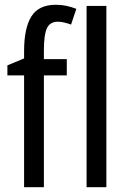

<svg xmlns="http://www.w3.org/2000/svg" viewBox="-20 -785 535 805"><path d="M260 -469H164V0H81V-469H11V-511L81 -540V-571Q81 -667 111.5 -716Q142 -765 214 -765Q238 -765 258.5 -760.5Q279 -756 300 -748L278 -682Q264 -687 250 -690.5Q236 -694 222 -694Q190 -694 177 -667Q164 -640 164 -573V-537H260ZM426 0H343V-760H426Z"/></svg>

Font: Avrile Sans Condensed
Style: Regular
Weight: 400
Width: 3
Designer: Monotype Design Team
Foundry: Monotype Imaging Inc.
Version: Version 2.001;September 10, 2019;FontCreator 11.5.0.2425 64-